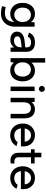

<svg xmlns="http://www.w3.org/2000/svg" viewBox="1497 -2257 960 3994"><g transform="rotate(90 1977.0 -260.0)"><path d="M107 178 128 101Q161 110 190.5 114Q220 118 245 118Q314 118 355.5 92Q397 66 416.5 22Q436 -22 437 -77Q413 -43 370 -18Q327 7 267 7Q200 7 148.5 -25Q97 -57 68.5 -114.5Q40 -172 40 -250Q40 -328 68.5 -385.5Q97 -443 148.5 -475Q200 -507 267 -507Q329 -507 372 -483Q415 -459 439 -424L445 -500H535V-83Q535 -32 518.5 18.5Q502 69 468 110Q434 151 380.5 175.5Q327 200 252 200Q221 200 184.5 194.5Q148 189 107 178ZM289 -77Q331 -77 364.5 -97.5Q398 -118 417.5 -156.5Q437 -195 437 -250Q437 -305 417.5 -343.5Q398 -382 364.5 -402.5Q331 -423 289 -423Q226 -423 182.5 -378Q139 -333 139 -250Q139 -167 182.5 -122Q226 -77 289 -77Z M808 5Q755 5 717 -12Q679 -29 658.5 -60Q638 -91 638 -134Q638 -197 685 -238.5Q732 -280 823 -290L964 -306V-346Q964 -381 939.5 -403.5Q915 -426 861 -426Q815 -426 786 -409Q757 -392 743 -358L660 -382Q680 -443 731.5 -475Q783 -507 865 -507Q961 -507 1009 -460Q1057 -413 1057 -338V0H972L964 -75Q942 -37 904.5 -16Q867 5 808 5ZM819 -71Q889 -71 926.5 -109Q964 -147 964 -217V-231L830 -214Q782 -208 758.5 -188.5Q735 -169 735 -139Q735 -109 757.5 -90Q780 -71 819 -71Z M1446 7Q1388 7 1346.5 -15.5Q1305 -38 1280 -71L1274 0H1189V-720H1282V-433Q1308 -465 1349.5 -486Q1391 -507 1446 -507Q1514 -507 1565 -475Q1616 -443 1644 -385Q1672 -327 1672 -250Q1672 -173 1643.5 -115Q1615 -57 1564.5 -25Q1514 7 1446 7ZM1425 -77Q1492 -77 1532.5 -124.5Q1573 -172 1573 -250Q1573 -327 1532 -375Q1491 -423 1425 -423Q1384 -423 1350 -402.5Q1316 -382 1296 -343.5Q1276 -305 1276 -250Q1276 -195 1296 -156.5Q1316 -118 1350 -97.5Q1384 -77 1425 -77Z M1782 0V-500H1875V0ZM1829 -589Q1804 -589 1785.5 -607Q1767 -625 1767 -650Q1767 -677 1785.5 -695Q1804 -713 1829 -713Q1855 -713 1873 -695Q1891 -677 1891 -650Q1891 -625 1873 -607Q1855 -589 1829 -589Z M2015 0V-500H2100L2107 -437Q2130 -470 2167 -488.5Q2204 -507 2250 -507Q2308 -507 2351 -483Q2394 -459 2417.5 -410.5Q2441 -362 2441 -290V0H2348V-278Q2348 -349 2318.5 -386Q2289 -423 2231 -423Q2173 -423 2140.5 -385Q2108 -347 2108 -272V0Z M2797 7Q2724 7 2668.5 -26Q2613 -59 2581.5 -118Q2550 -177 2550 -254Q2550 -328 2581 -385Q2612 -442 2666.5 -474.5Q2721 -507 2790 -507Q2860 -507 2913 -476.5Q2966 -446 2996 -392Q3026 -338 3026 -267Q3026 -256 3025 -242.5Q3024 -229 3022 -215H2651Q2655 -173 2674 -141.5Q2693 -110 2725 -93Q2757 -76 2797 -76Q2844 -76 2881.5 -95.5Q2919 -115 2934 -147L3017 -124Q2989 -63 2930 -28Q2871 7 2797 7ZM2651 -294H2925Q2925 -332 2907 -362Q2889 -392 2858.5 -409Q2828 -426 2790 -426Q2755 -426 2726 -409Q2697 -392 2677.5 -362.5Q2658 -333 2651 -294Z M3381 -5Q3369 -1 3352.5 1Q3336 3 3319 3Q3275 3 3238 -14Q3201 -31 3179 -69Q3157 -107 3157 -169V-425H3085V-500H3157V-640H3251V-500H3381V-425H3251V-179Q3251 -120 3276.5 -99.5Q3302 -79 3337 -79Q3346 -79 3358.5 -80Q3371 -81 3381 -82Z M3686 7Q3613 7 3557.5 -26Q3502 -59 3470.5 -118Q3439 -177 3439 -254Q3439 -328 3470 -385Q3501 -442 3555.5 -474.5Q3610 -507 3679 -507Q3749 -507 3802 -476.5Q3855 -446 3885 -392Q3915 -338 3915 -267Q3915 -256 3914 -242.5Q3913 -229 3911 -215H3540Q3544 -173 3563 -141.5Q3582 -110 3614 -93Q3646 -76 3686 -76Q3733 -76 3770.5 -95.5Q3808 -115 3823 -147L3906 -124Q3878 -63 3819 -28Q3760 7 3686 7ZM3540 -294H3814Q3814 -332 3796 -362Q3778 -392 3747.5 -409Q3717 -426 3679 -426Q3644 -426 3615 -409Q3586 -392 3566.5 -362.5Q3547 -333 3540 -294Z"/></g></svg>

Font: Envelope Sans Variable
Style: Regular
Weight: 500
Designer: Andreas Rasmussen / Norman Anderson
Foundry: mail.de GmbH
Version: Version 1.150